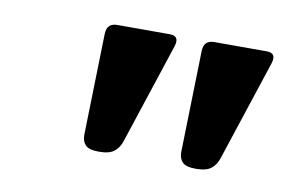

<svg xmlns="http://www.w3.org/2000/svg" viewBox="-44 -663 688 438"><g transform="rotate(10 300.0 -444.0)"><path d="M318.4 -590.3Q329.6 -590.3 333.7 -584.5Q337.9 -578.6 334 -565.9L256.8 -331.5Q252 -316.4 240.7 -307.4Q229.5 -298.3 205.6 -298.3Q181.6 -298.3 173.6 -307.4Q165.5 -316.4 166 -331.5L171.9 -565.9Q172.4 -578.6 178.7 -584.5Q185.1 -590.3 196.3 -590.3ZM543 -590.3Q554.2 -590.3 558.3 -584.5Q562.5 -578.6 558.6 -565.9L481.4 -331.5Q476.6 -316.4 465.3 -307.4Q454.1 -298.3 430.2 -298.3Q406.2 -298.3 398.2 -307.4Q390.1 -316.4 390.6 -331.5L396.5 -565.9Q397 -578.6 403.3 -584.5Q409.7 -590.3 420.9 -590.3Z"/></g></svg>

Font: Courier Prime
Style: Bold Italic
Weight: 700
Monospace: yes
Designer: Alan Dague-Greene
Foundry: Quote-Unquote Apps
Version: Version 1.202